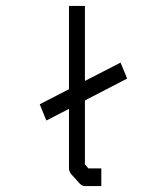

<svg xmlns="http://www.w3.org/2000/svg" viewBox="-20 -679 526 650"><path d="M137 -271 114.5 -326 213.5 -377V-659H267.5V-405L388 -467L410.5 -413L267.5 -339V-123L279 -109H323V-49H268Q258 -49 249.5 -58L221.5 -89Q213.5 -97.5 213.5 -110V-310.5Z"/></svg>

Font: 3270 Nerd Font Mono SemCond
Style: Regular
Weight: 400
Monospace: yes
Version: Version 3.0.1;Nerd Fonts 3.1.1